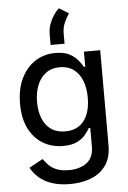

<svg xmlns="http://www.w3.org/2000/svg" viewBox="-65 -858 746 1119"><g transform="rotate(-5 308.0 -298.0)"><path d="M299.3 215.8Q237.8 215.8 192.4 200.2Q147 184.6 117.4 158.2Q87.9 131.8 71.3 100.6L151.9 56.6Q162.6 72.3 179.4 90.6Q196.3 108.9 224.9 121.6Q253.4 134.3 299.3 134.3Q363.3 134.3 403.8 104Q444.3 73.7 444.3 8.3V-99.6H435.5Q426.3 -83 408.9 -61.5Q391.6 -40 360.4 -24.4Q329.1 -8.8 277.8 -8.8Q213.4 -8.8 161.4 -39.3Q109.4 -69.8 79.1 -129.4Q48.8 -189 48.8 -274.9Q48.8 -360.8 78.9 -423.1Q108.9 -485.4 160.9 -519Q212.9 -552.7 279.8 -552.7Q331.5 -552.7 362.8 -535.6Q394 -518.6 411.6 -496.1Q429.2 -473.6 438.5 -457.5H446.3V-545.9H541.5V11.2Q541.5 82 509.5 127.4Q477.5 172.9 422.6 194.3Q367.7 215.8 299.3 215.8ZM297.9 -92.3Q345.7 -92.3 378.4 -114.3Q411.1 -136.2 428.2 -177.7Q445.3 -219.2 445.3 -276.9Q445.3 -333.5 428.5 -376.2Q411.6 -418.9 378.9 -443.4Q346.2 -467.8 297.9 -467.8Q248.5 -467.8 215.1 -442.1Q181.6 -416.5 165 -373.3Q148.4 -330.1 148.4 -276.9Q148.4 -222.2 165.3 -180.4Q182.1 -138.7 215.3 -115.5Q248.5 -92.3 297.9 -92.3ZM256.3 -601.6V-665Q256.3 -696.8 266.6 -724.4Q276.9 -752 291.7 -773.9Q306.6 -795.9 322.3 -810.5L378.9 -776.4Q360.4 -748.5 349.1 -721.2Q337.9 -693.8 337.9 -660.6V-601.6Z"/></g></svg>

Font: Inter Cardless
Style: Regular
Weight: 400
Designer: Rasmus Andersson
Foundry: rsms
Version: Version 4.001;git-9221beed3